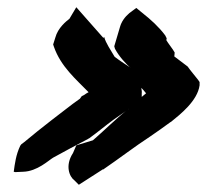

<svg xmlns="http://www.w3.org/2000/svg" viewBox="-20 -519 572 531"><path d="M18 -44 22 -43 44 -44C83 -45 115 -76 127 -83C160 -101 191 -118 224 -135L225 -136H226C251 -154 272 -172 294 -188C308 -198 322 -207 336 -218C336 -217 334 -217 333 -216C300 -190 266 -156 237 -131L191 -117L182 -96C159 -61 172 -30 186 -20L198 -8L265 -51V-50C309 -80 353 -114 396 -142C414 -154 433 -168 451 -181L453 -182C479 -203 526 -240 532 -283V-292L528 -298C518 -311 508 -322 499 -335L462 -363C462 -363 463 -370 463 -373V-374L458 -382C452 -391 446 -398 440 -408L441 -413L437 -421C420 -444 397 -465 374 -483L357 -497L338 -483C325 -472 316 -459 312 -445L296 -391L298 -384C310 -362 326 -345 344 -328C343 -330 340 -331 339 -333C324 -343 310 -352 297 -362C286 -381 273 -399 268 -417L266 -414L191 -499L172 -467C164 -461 140 -442 133 -415L127 -396L129 -390C148 -335 190 -300 225 -264C221 -262 216 -259 212 -256L206 -253L201 -246C175 -228 146 -204 123 -187C96 -166 72 -147 47 -126L39 -120L36 -116C24 -91 21 -66 18 -44ZM371 -276C375 -272 379 -267 384 -261C380 -258 377 -255 372 -251V-261C373 -266 371 -271 371 -276Z"/></svg>

Font: SolarCharger
Style: 1052
Weight: 1000
Designer: Mew Too
Foundry: Cannot Into Space Fonts/KineticPlasma Fonts
Version: Version 1.100